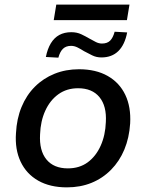

<svg xmlns="http://www.w3.org/2000/svg" viewBox="-20 -800 630 829"><path d="M269 9Q196 9 145 -20Q94 -49 69 -102Q44 -155 49 -225Q52 -287 73 -338Q94 -389 130.5 -425.5Q167 -462 215.5 -481.5Q264 -501 321 -501Q394 -501 445 -472Q496 -443 521 -390.5Q546 -338 542 -267Q538 -205 517 -154.5Q496 -104 459.5 -67Q423 -30 375 -10.5Q327 9 269 9ZM273 -73Q323 -73 358.5 -99Q394 -125 414.5 -170.5Q435 -216 437 -273Q441 -342 409.5 -380.5Q378 -419 317 -419Q268 -419 232 -393Q196 -367 175.5 -322Q155 -277 153 -220Q149 -150 180.5 -111.5Q212 -73 273 -73ZM212 -713 223 -780H539L528 -713ZM232 -551 178 -554Q185 -589 199.5 -613Q214 -637 236 -649Q258 -661 288 -661Q312 -661 331 -652Q350 -643 367 -633Q381 -625 394 -618.5Q407 -612 420 -612Q443 -612 455.5 -624.5Q468 -637 475 -663L529 -660Q519 -607 491 -579.5Q463 -552 418 -552Q396 -552 378 -561Q360 -570 343 -579Q329 -588 315 -595Q301 -602 287 -602Q265 -602 252 -589.5Q239 -577 232 -551Z"/></svg>

Font: Nunito Sans 10pt SemiBold
Style: Italic
Weight: 600
Italic angle: -9°
Designer: Vernon Adams
Foundry: Vernon Adams
Version: Version 3.101;gftools[0.9.27]